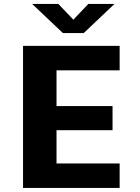

<svg xmlns="http://www.w3.org/2000/svg" viewBox="-20 -926 690 946"><path d="M93.5 0V-700H569.5V-579.5H258.5V-403.5H534.5V-284.5H258.5V-120.5H569.5V0ZM138.5 -906.5H267.5L341.5 -829L415 -906.5H544L392.5 -763H290Z"/></svg>

Font: Trispace
Style: Bold
Weight: 700
Designer: Tyler Finck
Foundry: Etcetera Type Company
Version: Version 1.210; ttfautohint (v1.8.3)